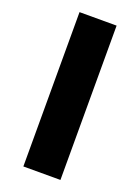

<svg xmlns="http://www.w3.org/2000/svg" viewBox="-142 -808 635 871"><g transform="rotate(20 175.0 -372.5)"><path d="M86 0V-745H265V0Z"/></g></svg>

Font: Noto Sans KR Thin Black
Style: Regular
Weight: 900
Version: Version 2.004-H2;hotconv 1.0.118;makeotfexe 2.5.65603